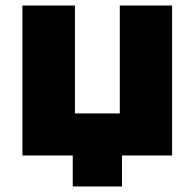

<svg xmlns="http://www.w3.org/2000/svg" viewBox="-20 -562 698 694"><path d="M602 0H421V112H243V0H61V-542H251V-152H413V-542H602Z"/></svg>

Font: Chess Sans ExtraBold
Style: Regular
Weight: 800
Designer: Wolf Bōese
Foundry: Wolf Bōese
Version: Version 7.223